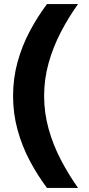

<svg xmlns="http://www.w3.org/2000/svg" viewBox="-20 -820 436 940"><path d="M210 100Q164 39 126 -32.5Q88 -104 66 -184Q44 -264 44 -350Q44 -437 66 -516.5Q88 -596 126 -667.5Q164 -739 210 -800H362Q316 -736 278 -663Q240 -590 218 -511.5Q196 -433 196 -350Q196 -268 218 -189Q240 -110 278 -37.5Q316 35 362 100Z"/></svg>

Font: Figtree Light ExtraBold
Style: Regular
Weight: 800
Version: Version 2.001;gftools[0.9.30]